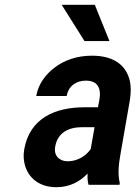

<svg xmlns="http://www.w3.org/2000/svg" viewBox="-20 -770 577 800"><path d="M482 -128 521 -352C526 -383 526 -410 521 -433C505 -501 451 -538 363 -538C301 -538 247 -519 207 -488C173 -462 140 -423 131 -370H258C265 -412 298 -434 338 -434C386 -434 403 -404 394 -353L388 -323H332C212 -323 104 -279 81 -148C77 -125 78 -104 83 -85C97 -30 142 10 215 10C271 10 314 -14 345 -47C344 -28 345 -13 349 0H478L479 -8C471 -41 473 -79 482 -128ZM210 -159C220 -218 267 -240 321 -240H374L358 -149C338 -120 303 -98 262 -98C227 -98 203 -122 210 -159ZM436 -599 375 -750H237L332 -599Z"/></svg>

Font: Asimov
Style: NarIt
Weight: 500
Designer: Google
Version: Version 2.000980; 2014